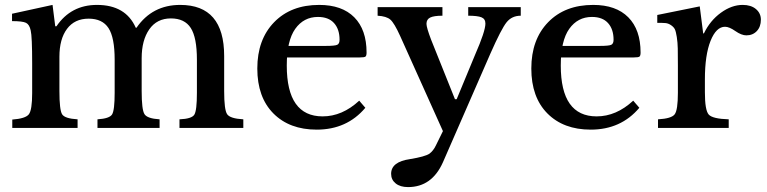

<svg xmlns="http://www.w3.org/2000/svg" viewBox="-20 -521 3122 782"><path d="M296 -35V0H30V-34Q84 -38 97.5 -55.5Q111 -73 111 -142V-262Q111 -373 105 -397Q100 -421 86 -428Q72 -435 29 -435V-465L194 -501L205 -414H210Q269 -501 375 -501Q492 -501 533 -408H536Q600 -501 714 -501Q893 -501 893 -293V-150Q893 -74 905 -56Q917 -38 971 -35V0H711V-35Q761 -37 771.5 -54Q782 -71 782 -143V-278Q782 -368 757 -407Q732 -446 676 -446Q619 -446 588 -401.5Q557 -357 557 -284V-150Q557 -74 568.5 -56Q580 -38 630 -35V0H377V-35Q426 -38 436.5 -55Q447 -72 447 -143V-278Q447 -368 422 -406.5Q397 -445 341 -445Q284 -445 253 -403.5Q222 -362 222 -290V-150Q222 -73 233 -55.5Q244 -38 296 -35Z M1120 -334H1306Q1344 -334 1353.5 -338.5Q1363 -343 1363 -359Q1363 -402 1340.5 -427Q1318 -452 1275 -452Q1217 -452 1182.5 -403.5Q1148 -355 1148 -254Q1148 -47 1294 -47Q1374 -47 1443 -111L1468 -82Q1393 7 1270 7Q1159 7 1093.5 -59Q1028 -125 1028 -242Q1028 -360 1096.5 -430.5Q1165 -501 1280 -501Q1373 -501 1423 -450.5Q1473 -400 1473 -307Q1473 -294 1468.5 -290.5Q1464 -287 1444 -287H1117Z M1642 241Q1610 241 1591.5 226Q1573 211 1573 187Q1573 138 1650 127Q1711 117 1729 105Q1745 93 1755 72L1784 13L1610 -374Q1586 -427 1570 -441Q1554 -455 1518 -457V-492H1782V-457Q1747 -457 1732 -449.5Q1717 -442 1717 -424Q1717 -409 1736 -359L1833 -117H1840L1915 -298Q1957 -394 1957 -425Q1957 -444 1941 -450.5Q1925 -457 1887 -457V-492H2101V-457Q2065 -457 2043.5 -430.5Q2022 -404 1977 -302L1784 140Q1739 241 1642 241Z M2236 -334H2422Q2460 -334 2469.5 -338.5Q2479 -343 2479 -359Q2479 -402 2456.5 -427Q2434 -452 2391 -452Q2333 -452 2298.5 -403.5Q2264 -355 2264 -254Q2264 -47 2410 -47Q2490 -47 2559 -111L2584 -82Q2509 7 2386 7Q2275 7 2209.5 -59Q2144 -125 2144 -242Q2144 -360 2212.5 -430.5Q2281 -501 2396 -501Q2489 -501 2539 -450.5Q2589 -400 2589 -307Q2589 -294 2584.5 -290.5Q2580 -287 2560 -287H2233Z M2851 -198V-145Q2851 -72 2866.5 -54.5Q2882 -37 2948 -35V0H2660V-35Q2715 -38 2728 -55.5Q2741 -73 2741 -143V-254Q2741 -299 2740.5 -323.5Q2740 -348 2736.5 -370.5Q2733 -393 2728.5 -402Q2724 -411 2713 -418.5Q2702 -426 2690.5 -427Q2679 -428 2657 -428V-460L2830 -495L2844 -385H2847Q2872 -437 2916 -469Q2960 -501 3005 -501Q3039 -501 3059 -484Q3079 -467 3079 -441Q3079 -412 3062.5 -394.5Q3046 -377 3020 -377Q3000 -377 2975 -394.5Q2950 -412 2933 -412Q2897 -412 2874 -354.5Q2851 -297 2851 -198Z"/></svg>

Font: Kolar Light
Style: Regular
Weight: 300
Designer: Ramakrishna Saiteja (Kannada); Shiva Nallaperumal (Latin)
Foundry: Indian Type Foundry
Version: Version 1.001;PS 1.0;hotconv 1.0.88;makeotf.lib2.5.647800